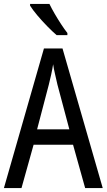

<svg xmlns="http://www.w3.org/2000/svg" viewBox="-20 -1014 547 983"><path d="M416 -51 354 -273H152L90 -51H0L205 -766H300L506 -51ZM274 -581Q269 -604 262 -633.5Q255 -663 252 -685Q248 -659 242 -632Q236 -605 230 -581L170 -352H335ZM233 -994Q244 -971 260 -943.5Q276 -916 293 -890Q310 -864 325 -845V-834H270Q250 -851 222.5 -879Q195 -907 171 -935.5Q147 -964 134 -985V-994Z"/></svg>

Font: Noto Sans Tamil UI Condensed
Style: Regular
Weight: 400
Width: 3
Designer: Jelle Bosma - Monotype Design Team
Foundry: Monotype Imaging Inc.
Version: Version 2.004; ttfautohint (v1.8.4.7-5d5b)